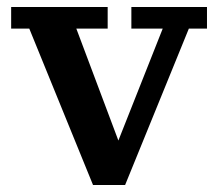

<svg xmlns="http://www.w3.org/2000/svg" viewBox="-20 -530 626 551"><path d="M247 1 64 -448H12V-510H289V-448H199L335 -86L304 -87L447 -448H357V-510H574V-448H522L339 1Z"/></svg>

Font: Montagu Slab 120pt Medium
Style: Regular
Weight: 500
Designer: Florian Karsten
Foundry: Florian Karsten
Version: Version 1.000